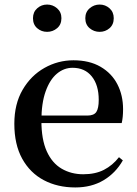

<svg xmlns="http://www.w3.org/2000/svg" viewBox="-20 -808 602 844"><path d="M311 16Q233 16 172.5 -16Q112 -48 77.5 -110.5Q43 -173 43 -264Q43 -351 79.5 -413.5Q116 -476 175.5 -509.5Q235 -543 303 -543Q373 -543 422 -514.5Q471 -486 496 -437.5Q521 -389 521 -328Q521 -292 515 -267H93V-300H364Q393 -300 403.5 -316Q414 -332 414 -369Q414 -434 383.5 -472Q353 -510 299 -510Q261 -510 230 -484Q199 -458 180.5 -406Q162 -354 162 -277Q162 -195 185.5 -143Q209 -91 251 -66.5Q293 -42 346 -42Q399 -42 437 -61.5Q475 -81 503 -117L520 -103Q488 -47 435 -15.5Q382 16 311 16ZM187 -668Q162 -668 143.5 -684Q125 -700 125 -728Q125 -755 143.5 -771.5Q162 -788 187 -788Q212 -788 231 -771.5Q250 -755 250 -728Q250 -700 231 -684Q212 -668 187 -668ZM418 -668Q393 -668 374 -684Q355 -700 355 -728Q355 -755 374 -771.5Q393 -788 418 -788Q443 -788 461.5 -771.5Q480 -755 480 -728Q480 -700 461.5 -684Q443 -668 418 -668Z"/></svg>

Font: Noto Serif TC ExtraLight SemiBold
Style: Regular
Weight: 600
Version: Version 2.003-H1;hotconv 1.1.1;makeotfexe 2.6.0